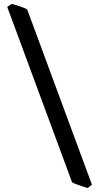

<svg xmlns="http://www.w3.org/2000/svg" viewBox="-20 -801 509 985"><path d="M429.7 163.6Q423.8 161.6 412.1 158Q400.4 154.3 387.9 150.1Q375.5 146 364.7 141.6Q354 137.2 349.6 133.8L17.1 -765.6L40 -781.2Q47.4 -779.3 58.1 -776.1Q68.8 -772.9 80.3 -769Q91.8 -765.1 102.3 -761Q112.8 -756.8 119.6 -752.4L451.7 146.5Z"/></svg>

Font: Gentium Book Basic
Style: Bold
Weight: 700
Designer: J. Victor Gaultney and Annie Olsen
Foundry: SIL International
Version: Version 1.102; 2013; Maintenance release